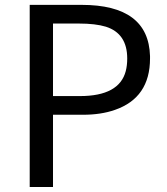

<svg xmlns="http://www.w3.org/2000/svg" viewBox="-20 -753 672 773"><path d="M99.6 0V-733.4H308.6Q578.1 -733.4 584 -527.3Q584 -522.5 584 -517.6Q584 -359.4 442.4 -310.5Q386.7 -291 314.5 -291H193.4V0ZM193.4 -366.2H301.8Q460 -366.2 486.3 -466.8Q492.2 -489.3 492.2 -517.6Q492.2 -618.2 406.2 -645.5Q364.3 -658.2 297.9 -658.2H193.4Z"/></svg>

Font: Taipei Sans TC Beta
Style: Regular
Weight: 400
Designer: JT Foundry
Foundry: JT Foundry
Version: Version 1.000